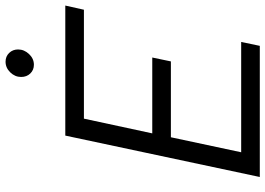

<svg xmlns="http://www.w3.org/2000/svg" viewBox="-152 -803 955 691"><g transform="rotate(-90 325.5 -457.5)"><path d="M34 0ZM34 0 183 -700H651L636 -633H244L191 -387H464L450 -320H177L123 -67H520L506 0ZM438 -813Q419 -813 406.5 -826Q394 -839 394 -859Q394 -881 410.5 -898Q427 -915 449 -915Q468 -915 480.5 -902Q493 -889 493 -870Q493 -848 476.5 -830.5Q460 -813 438 -813Z"/></g></svg>

Font: Red Hat Text
Style: Italic
Weight: 400
Italic angle: -12°
Designer: Pentagram / MCKL
Foundry: Pentagram / MCKL
Version: Version 1.005; Red Hat Text Italic